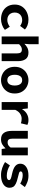

<svg xmlns="http://www.w3.org/2000/svg" viewBox="1424 -2164 753 3640"><g transform="rotate(90 1800.0 -344.5)"><path d="M343 12Q265 12 202.5 -18.5Q140 -49 103.5 -107.5Q67 -166 67 -248Q67 -330 107 -388.5Q147 -447 212.5 -477.5Q278 -508 354 -508Q413 -508 461 -489.5Q509 -471 540 -441L472 -350Q443 -370 416.5 -379.5Q390 -389 362 -389Q320 -389 287 -372Q254 -355 236 -323Q218 -291 218 -248Q218 -205 235.5 -173Q253 -141 284.5 -124Q316 -107 357 -107Q396 -107 428.5 -121Q461 -135 488 -154L547 -61Q503 -24 448.5 -6Q394 12 343 12Z M672 0V-701H819V-529L811 -434H814Q842 -463 882.5 -485.5Q923 -508 979 -508Q1063 -508 1101.5 -454Q1140 -400 1140 -306V0H993V-287Q993 -337 976.5 -360Q960 -383 920 -383Q890 -383 867.5 -369.5Q845 -356 819 -331V0Z M1500 12Q1435 12 1377 -18.5Q1319 -49 1283 -107.5Q1247 -166 1247 -248Q1247 -330 1283 -388.5Q1319 -447 1377 -477.5Q1435 -508 1500 -508Q1565 -508 1623 -477.5Q1681 -447 1717 -388.5Q1753 -330 1753 -248Q1753 -166 1717 -107.5Q1681 -49 1623 -18.5Q1565 12 1500 12ZM1500 -107Q1534 -107 1556.5 -124Q1579 -141 1590.5 -173Q1602 -205 1602 -248Q1602 -291 1590.5 -323Q1579 -355 1556.5 -372Q1534 -389 1500 -389Q1466 -389 1443.5 -372Q1421 -355 1409.5 -323Q1398 -291 1398 -248Q1398 -205 1409.5 -173Q1421 -141 1443.5 -124Q1466 -107 1500 -107Z M1916 0V-496H2036L2048 -388H2051Q2088 -449 2140.5 -478.5Q2193 -508 2252 -508Q2285 -508 2305.5 -503Q2326 -498 2348 -488L2318 -365Q2295 -372 2276.5 -375.5Q2258 -379 2230 -379Q2184 -379 2139.5 -352Q2095 -325 2063 -258V0Z M2623 12Q2538 12 2500 -42Q2462 -96 2462 -190V-496H2609V-209Q2609 -159 2624.5 -136Q2640 -113 2681 -113Q2709 -113 2731 -125Q2753 -137 2778 -170V-496H2925V0H2805L2794 -71H2790Q2757 -34 2717 -11Q2677 12 2623 12Z M3296 12Q3230 12 3165 -10.5Q3100 -33 3053 -64L3116 -156Q3161 -127 3211.5 -112Q3262 -97 3316 -97Q3357 -97 3376 -109.5Q3395 -122 3395 -139Q3395 -150 3389.5 -157.5Q3384 -165 3370.5 -171.5Q3357 -178 3333.5 -184Q3310 -190 3273 -198Q3172 -220 3128 -258Q3084 -296 3084 -353Q3084 -423 3145 -465.5Q3206 -508 3312 -508Q3379 -508 3433.5 -486.5Q3488 -465 3527 -440L3461 -352Q3424 -375 3382 -387Q3340 -399 3299 -399Q3276 -399 3261 -394.5Q3246 -390 3238 -380.5Q3230 -371 3230 -360Q3230 -340 3256 -330.5Q3282 -321 3345 -307Q3421 -290 3464 -268Q3507 -246 3523.5 -217.5Q3540 -189 3540 -148Q3540 -103 3512.5 -67Q3485 -31 3430.5 -9.5Q3376 12 3296 12Z"/></g></svg>

Font: Source Code Pro ExtraLight
Style: Bold
Weight: 700
Monospace: yes
Version: Version 1.018;hotconv 1.0.116;makeotfexe 2.5.65601